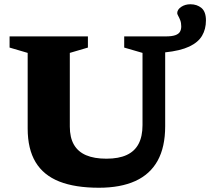

<svg xmlns="http://www.w3.org/2000/svg" viewBox="-20 -869 988 902"><path d="M831.5 -745Q831.5 -761.5 826.8 -773.8Q822 -786 817.2 -794.5Q812.5 -803 812.5 -807.5Q813 -824.5 831.5 -836.8Q850 -849 874.5 -849Q905.5 -849 926.5 -831.5Q947.5 -814 947.5 -773Q947.5 -732 929.2 -701Q911 -670 869 -650.2Q827 -630.5 756 -623V-276Q756 -178 720.5 -114Q685 -50 615.5 -18.5Q546 13 444.5 13Q333 13 258.8 -16.2Q184.5 -45.5 147.2 -107.2Q110 -169 110 -265.5V-620.5L25 -645.5V-698H393V-645.5L308 -620.5V-274.5Q308 -223 327.2 -189.5Q346.5 -156 384.5 -139.8Q422.5 -123.5 480 -123.5Q537.5 -123.5 575 -140.8Q612.5 -158 631 -193Q649.5 -228 649.5 -281.5V-620.5L563.5 -645.5V-698H758.5Q787 -698 803 -703.5Q819 -709 825.2 -719.5Q831.5 -730 831.5 -745Z"/></svg>

Font: Newsreader 9pt
Style: Bold
Weight: 700
Designer: Hugues Gentile
Foundry: Production Type
Version: Version 1.003